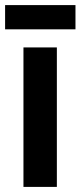

<svg xmlns="http://www.w3.org/2000/svg" viewBox="-36 -733 316 753"><path d="M260 -713H-16V-618H260ZM187 0V-547H56V0Z"/></svg>

Font: Noto Sans Georgian ExtraCondensed Bold
Style: Regular
Weight: 700
Width: 2
Designer: Monotype Design Team, Akaki Razmadze
Foundry: Google LLC
Version: Version 2.005